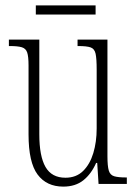

<svg xmlns="http://www.w3.org/2000/svg" viewBox="-20 -683 509 713"><path d="M215 10Q153 10 119.5 -35Q86 -80 86 -184V-440Q86 -473 81 -488Q76 -503 61 -507.5Q46 -512 17 -512H13V-536H126V-184Q126 -103 149 -63Q172 -23 223 -23Q263 -23 288.5 -48Q314 -73 326.5 -114.5Q339 -156 339 -206V-425Q339 -465 335 -483.5Q331 -502 316.5 -507Q302 -512 271 -512H268V-536H379V-103Q379 -66 384 -49.5Q389 -33 404 -28.5Q419 -24 448 -24H451V0H346L341 -78H337Q319 -37 289.5 -13.5Q260 10 215 10ZM113 -629V-663H335V-629Z"/></svg>

Font: Noto Serif ExtraCondensed ExtraLight
Style: Regular
Weight: 200
Width: 2
Designer: Monotype Design Team
Foundry: Monotype Imaging Inc.
Version: Version 2.015